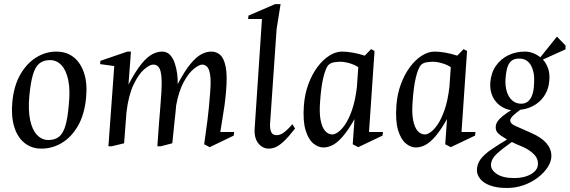

<svg xmlns="http://www.w3.org/2000/svg" viewBox="-20 -713 2777 936"><path d="M182 11.5Q133.6 11.5 99.2 -16.3Q64.9 -44 49.3 -95Q33.8 -146 40.1 -216.1Q48.1 -296.9 79.8 -351.2Q111.5 -405.4 157.4 -433.5Q203.3 -461.5 254 -461.5Q305 -461.5 339.6 -433.7Q374.2 -406 390.4 -355Q406.7 -304 399.4 -233.9Q391.5 -153.9 359.9 -99.2Q328.3 -44.6 281.8 -16.5Q235.3 11.5 182 11.5ZM216 -30.4Q248.5 -30.4 268.3 -46.8Q288.1 -63.2 299.2 -101.2Q310.3 -139.2 315.5 -203.6Q322.8 -274.4 312.7 -322.7Q302.6 -371 279.4 -395.5Q256.3 -420 223.5 -420Q191.5 -420 171.7 -403.4Q151.8 -386.9 140.5 -348.8Q129.2 -310.6 123 -245Q116.7 -175.4 127 -127.3Q137.3 -79.2 160.8 -54.8Q184.4 -30.4 216 -30.4Z M508.5 0 537 -391 468 -400.5 469.6 -416.5 601 -461.5H618.4L606.3 -300.6Q640.7 -366.2 669.3 -401.1Q697.9 -436.1 722.7 -448.8Q747.5 -461.5 770.5 -461.5Q793.5 -461.5 808.6 -445.6Q823.6 -429.8 832 -404.7Q840.4 -379.7 843.8 -352.3Q847.2 -324.9 846.1 -302.7Q880.5 -367.6 908.8 -401.7Q937.1 -435.9 962 -448.7Q986.8 -461.5 1009.9 -461.5Q1035.1 -461.5 1053.5 -445.2Q1072 -429 1080.3 -386.8Q1088.7 -344.7 1081.9 -266.5Q1078.7 -228.4 1074 -195.6Q1069.2 -162.9 1064.1 -132.7Q1059 -102.4 1054 -69.4H1121.5L1119.5 -52L1002.4 4.4L975.4 -9.6Q984.4 -71.6 991.7 -129.8Q999 -188 1004 -256Q1009.5 -318 1004.4 -348.5Q999.4 -378.9 988.7 -388.5Q978 -398.1 965.9 -398.1Q951.3 -398.1 925.8 -378.1Q900.3 -358.1 876.1 -314.1Q851.8 -270.2 838.7 -199Q837.7 -182.7 835.3 -161Q833 -139.2 830.2 -114.9Q827.4 -90.5 825.1 -64.8Q822.8 -39.2 820 -14.6L764.4 0H747.1Q755.1 -117.4 761.9 -195.4Q768.8 -273.3 768 -317.6Q767.7 -344.6 763.4 -362.5Q759.2 -380.3 750.4 -389.2Q741.6 -398.1 725.9 -398.1Q709.7 -398.1 682.5 -374.7Q655.2 -351.2 630.8 -299.7Q606.3 -248.2 596.4 -164.6L585 -14.4L525.1 0Z M1290.6 11.5Q1259.5 11.5 1238.9 -14.8Q1218.3 -41 1221.5 -87L1257.1 -620.4H1189.5L1191.5 -637.1L1321.5 -693H1347.9L1328.5 -572.1L1296.5 -109.3Q1295.3 -83.7 1302.4 -68.9Q1309.5 -54 1329 -54Q1337.6 -54 1347.1 -57.6Q1356.7 -61.2 1370.8 -72.5Q1384.9 -83.8 1405.5 -107.5L1418.5 -86.4Q1386.1 -44.8 1363.1 -23.5Q1340 -2.3 1323.3 4.6Q1306.6 11.5 1290.6 11.5Z M1556.5 5.9Q1531 5.9 1507.1 -13.9Q1483.1 -33.8 1469.6 -78.7Q1456 -123.5 1461.4 -198.5Q1465.6 -255.4 1483.6 -303.4Q1501.5 -351.5 1528 -386.9Q1554.5 -422.2 1585.8 -441.9Q1617.1 -461.5 1647.9 -461.5Q1670.9 -461.5 1700.9 -456.2Q1730.9 -450.8 1758.2 -441.7L1788.9 -473.5L1805.9 -464.5L1778.9 -69.4H1846.9L1844.9 -52L1726.5 4.4L1699.5 -9.6L1708.2 -132.4Q1678.9 -80.6 1653.2 -50.2Q1627.6 -19.9 1604 -7Q1580.3 5.9 1556.5 5.9ZM1600.9 -57.5Q1611.2 -57.5 1627.7 -68.5Q1644.1 -79.5 1662.1 -105.5Q1680.1 -131.6 1695.9 -176.2Q1711.7 -220.8 1719.8 -288.2L1726.6 -385.4Q1708.9 -397.5 1683.8 -404.8Q1658.8 -412 1638.5 -412Q1627.4 -412 1609.2 -409.4Q1591 -406.8 1580 -395Q1567.3 -379.6 1556.3 -335.2Q1545.4 -290.7 1540.4 -216.5Q1536.2 -162.3 1543.1 -126.9Q1550 -91.5 1565.2 -74.5Q1580.3 -57.5 1600.9 -57.5Z M2007.5 5.9Q1982 5.9 1958.1 -13.9Q1934.1 -33.8 1920.6 -78.7Q1907 -123.5 1912.4 -198.5Q1916.6 -255.4 1934.6 -303.4Q1952.5 -351.5 1979 -386.9Q2005.5 -422.2 2036.8 -441.9Q2068.1 -461.5 2098.9 -461.5Q2121.9 -461.5 2151.9 -456.2Q2181.9 -450.8 2209.2 -441.7L2239.9 -473.5L2256.9 -464.5L2229.9 -69.4H2297.9L2295.9 -52L2177.5 4.4L2150.5 -9.6L2159.2 -132.4Q2129.9 -80.6 2104.2 -50.2Q2078.6 -19.9 2055 -7Q2031.3 5.9 2007.5 5.9ZM2051.9 -57.5Q2062.2 -57.5 2078.7 -68.5Q2095.1 -79.5 2113.1 -105.5Q2131.1 -131.6 2146.9 -176.2Q2162.7 -220.8 2170.8 -288.2L2177.6 -385.4Q2159.9 -397.5 2134.8 -404.8Q2109.8 -412 2089.5 -412Q2078.4 -412 2060.2 -409.4Q2042 -406.8 2031 -395Q2018.3 -379.6 2007.3 -335.2Q1996.4 -290.7 1991.4 -216.5Q1987.2 -162.3 1994.1 -126.9Q2001 -91.5 2016.2 -74.5Q2031.3 -57.5 2051.9 -57.5Z M2452 203.4Q2403 203.4 2370.4 191.6Q2337.7 179.7 2321.3 159.5Q2304.8 139.2 2305 116Q2305.4 85.8 2323.9 61.9Q2342.3 38.1 2375.7 15.4Q2409 -7.2 2451.9 -33Q2417.4 -53.2 2407 -64.4Q2396.6 -75.6 2396.6 -92.6Q2396.6 -107.1 2405.1 -120.1Q2413.5 -133.2 2430.5 -146.9Q2447.5 -160.6 2471.7 -175.9Q2445.4 -179.4 2420.8 -196Q2396.1 -212.6 2382 -241.6Q2367.8 -270.6 2370 -309.9Q2374 -358.3 2397.5 -392Q2421 -425.7 2457.8 -443.6Q2494.5 -461.5 2538.9 -461.5Q2558.7 -461.5 2578.1 -454.3Q2597.5 -447.1 2614.1 -433.6L2695 -534.5L2737 -491.4V-472.6L2626.6 -422.6Q2643.1 -404.9 2652 -379.3Q2660.8 -353.7 2658 -322.4Q2655.8 -289.8 2643.7 -264.1Q2631.5 -238.5 2612.1 -220.3Q2592.7 -202.1 2568.1 -191.4Q2543.5 -180.6 2516.3 -177.9Q2500.5 -166.6 2484.3 -152.1Q2468.1 -137.7 2467.4 -127Q2466.8 -120.4 2470.9 -114.6Q2474.9 -108.7 2484.1 -103.5Q2493.4 -98.2 2508.3 -92.1L2569.9 -64.9Q2621 -42.2 2644.5 -14.2Q2668 13.7 2668 47.4Q2668 74.1 2650.2 101.7Q2632.5 129.2 2602.1 152.6Q2571.6 176 2532.9 189.7Q2494.2 203.4 2452 203.4ZM2486.5 155.1Q2537.3 155.1 2570.4 134.9Q2603.4 114.8 2602.5 84.6Q2602.7 59.4 2583.8 39.9Q2565 20.4 2532.8 4.7Q2514.5 -2.4 2500.7 -8.8Q2486.9 -15.2 2475.3 -20.8Q2430.6 10.4 2403.2 35.4Q2375.7 60.3 2373.5 88.6Q2371.9 114.7 2401.7 134.9Q2431.5 155.1 2486.5 155.1ZM2520.4 -207.4Q2538.9 -207.4 2552.2 -217.1Q2565.5 -226.7 2573.8 -248.1Q2582.2 -269.4 2583.6 -305.1Q2587.6 -358.4 2569.1 -392.9Q2550.7 -427.5 2510 -427.5Q2488 -427.5 2474.4 -417.3Q2460.8 -407.2 2453.8 -385.4Q2446.8 -363.6 2444.4 -328.5Q2442.2 -294 2450.7 -266.6Q2459.1 -239.3 2477.2 -223.3Q2495.4 -207.4 2520.4 -207.4Z"/></svg>

Font: Ancizar Serif Light
Style: Italic
Weight: 300
Italic angle: -4°
Designer: Cesar Puertas, Viviana Monsalve, Julian Moncada, Julian Prieto, Jose Castro, Felipe Aragon, Mariel Hernandez, Sara Alarc
Version: Version 8.100